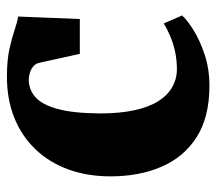

<svg xmlns="http://www.w3.org/2000/svg" viewBox="-55 -543 610 540"><g transform="rotate(-90 250.0 -273.0)"><path d="M278.5 11Q190.5 11 134.2 -25Q78 -61 51 -123.8Q24 -186.5 24 -267Q24 -333.5 44 -387.2Q64 -441 101 -479.2Q138 -517.5 189.5 -538Q241 -558.5 304 -558.5Q350.5 -558.5 382 -551.5Q413.5 -544.5 435.5 -537Q457.5 -529.5 473.5 -527L466.5 -353.5H368.5L343.5 -467Q341.5 -477.5 333.5 -484.2Q325.5 -491 315.2 -494Q305 -497 296 -497Q267.5 -497 246.5 -478.2Q225.5 -459.5 213.5 -415.8Q201.5 -372 201 -296.5Q201 -241.5 209.8 -200.8Q218.5 -160 235 -133.5Q251.5 -107 274.8 -93.8Q298 -80.5 325.5 -80.5Q352.5 -80.5 375.8 -85.8Q399 -91 419 -99.5Q439 -108 454 -117.5L476.5 -66Q464.5 -52 435.8 -34Q407 -16 366.8 -2.5Q326.5 11 278.5 11Z"/></g></svg>

Font: Merriweather 48pt Black
Style: Regular
Weight: 900
Version: Version 2.100